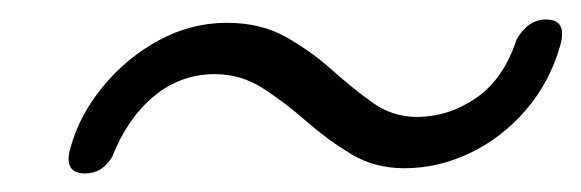

<svg xmlns="http://www.w3.org/2000/svg" viewBox="-20 -448 611 202"><path d="M405.5 -271Q374 -271 349.2 -286Q324.5 -301 302.2 -320.5Q280 -340 256.8 -355Q233.5 -370 206 -370Q170 -370 142 -346.8Q114 -323.5 98 -283Q87.5 -265.5 69.5 -265.5Q46.5 -265.5 54 -292Q63.5 -327 88.5 -357.2Q113.5 -387.5 147.5 -405.8Q181.5 -424 218.5 -424Q254.5 -424 281 -409Q307.5 -394 329.2 -374.5Q351 -355 372 -340Q393 -325 418.5 -325Q452 -325 481 -345Q510 -365 523.5 -406.5Q535.5 -427.5 554.5 -427.5Q577 -427.5 569.5 -400.5Q558.5 -361.5 533.2 -332.2Q508 -303 474.5 -287Q441 -271 405.5 -271Z"/></svg>

Font: Fraunces 72pt S000 Black
Style: Italic
Weight: 900
Italic angle: -16°
Version: Version 1.000; ttfautohint (v1.8.3)